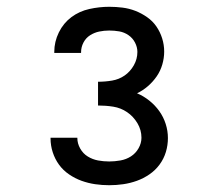

<svg xmlns="http://www.w3.org/2000/svg" viewBox="-20 -863 640 566"><path d="M302 -317Q281 -317 260.5 -320Q240 -323 220.5 -330Q201 -337 183.5 -349Q166 -361 154 -377.5Q142 -394 135.5 -414Q129 -434 129 -455Q129 -456 129 -456Q129 -456 129 -457H208Q208 -457 208 -456.5Q208 -456 208 -456Q208 -440 216.5 -425Q225 -410 239 -401.5Q253 -393 269 -390Q285 -387 302 -387Q318 -387 335 -390Q352 -393 366 -402Q380 -411 388.5 -426Q397 -441 397 -457Q397 -480 385 -500Q373 -520 354.5 -532.5Q336 -545 314 -548.5Q292 -552 269 -552V-622Q290 -622 310.5 -625.5Q331 -629 347.5 -640.5Q364 -652 374.5 -670.5Q385 -689 385 -710Q385 -724 378 -737.5Q371 -751 358.5 -759.5Q346 -768 331.5 -770.5Q317 -773 302 -773Q287 -773 272.5 -770Q258 -767 245.5 -759Q233 -751 226 -737.5Q219 -724 219 -709Q219 -708 219 -708Q219 -708 219 -707H140Q140 -708 140 -709Q140 -710 140 -710Q140 -740 153.5 -767.5Q167 -795 190.5 -812.5Q214 -830 243.5 -836.5Q273 -843 302 -843Q322 -843 341.5 -840.5Q361 -838 379 -831Q397 -824 413.5 -812.5Q430 -801 441 -785Q452 -769 458 -750Q464 -731 464 -711Q464 -692 458.5 -673Q453 -654 442 -638Q431 -622 416 -609Q401 -596 384 -588Q403 -580 420 -566.5Q437 -553 449.5 -535.5Q462 -518 468.5 -497.5Q475 -477 475 -456Q475 -435 469 -415Q463 -395 450.5 -378Q438 -361 420.5 -349Q403 -337 383.5 -330Q364 -323 343.5 -320Q323 -317 302 -317Z"/></svg>

Font: Iosevka Custom Extended
Style: Regular
Weight: 400
Width: 7
Monospace: yes
Designer: Belleve Invis
Foundry: Belleve Invis
Version: Version 11.2.4; ttfautohint (v1.8.4)